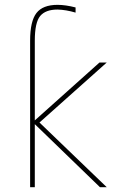

<svg xmlns="http://www.w3.org/2000/svg" viewBox="-20 -780 540 800"><path d="M424.8 0H396.5L125 -262.7V0H105.5V-610.4Q105.5 -691.4 131.8 -725.6Q158.2 -759.8 219.7 -759.8Q252.9 -759.8 294.9 -749V-727.5Q254.9 -739.3 219.7 -740.2Q169.9 -740.2 147.5 -713.4Q125 -686.5 125 -610.4V-278.3L394.5 -519.5H424.8L144.5 -269.5Z"/></svg>

Font: Mgen+ 1mn thin
Style: Regular
Weight: 100
Designer: [Source Han Sans]
Ryoko NISHIZUKA  (kana & ideographs); Paul D. Hunt (Latin, Greek & Cyrillic); Wenlong ZHANG  (bopomofo
Version: Version 1.059.20150602